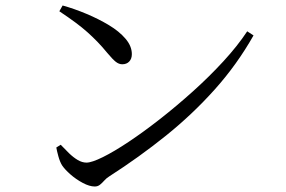

<svg xmlns="http://www.w3.org/2000/svg" viewBox="-20 -703 1040 699"><path d="M325 -24Q306 -24 281.5 -37Q257 -50 236.5 -68Q216 -86 206 -101Q198 -114 192.5 -134Q187 -154 185 -166L201 -176Q216 -160 231.5 -145Q247 -130 263 -120.5Q279 -111 295 -111Q314 -111 354.5 -131Q395 -151 449 -187Q503 -223 563 -270Q623 -317 682.5 -370.5Q742 -424 793.5 -480Q845 -536 880 -589L903 -574Q843 -468 762 -377.5Q681 -287 584 -209Q487 -131 378 -61Q368 -55 360 -46Q352 -37 344 -30.5Q336 -24 325 -24ZM425 -469Q413 -469 401.5 -478Q390 -487 370 -511Q352 -533 334.5 -551Q317 -569 298 -586Q279 -603 254 -621.5Q229 -640 196 -662L208 -683Q251 -671 295 -652.5Q339 -634 376.5 -611.5Q414 -589 437 -562Q460 -535 460 -506Q460 -489 450.5 -479Q441 -469 425 -469Z"/></svg>

Font: Noto Serif HK ExtraLight
Style: Regular
Weight: 400
Version: Version 2.002-H1;hotconv 1.1.0;makeotfexe 2.6.0